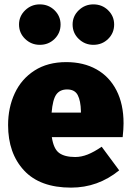

<svg xmlns="http://www.w3.org/2000/svg" viewBox="-20 -838 597 878"><path d="M541 -211H217Q225 -157 250.5 -138.5Q276 -120 324 -120Q352 -120 381 -131.5Q410 -143 445 -167L525 -59Q428 20 305 20Q163 20 90 -58.5Q17 -137 17 -266Q17 -346 47.5 -411.5Q78 -477 138 -515.5Q198 -554 283 -554Q362 -554 421 -521Q480 -488 512.5 -425Q545 -362 545 -274Q545 -249 541 -211ZM350 -330Q349 -377 335.5 -403Q322 -429 287 -429Q254 -429 237.5 -406Q221 -383 216 -323H350ZM257 -726Q257 -687 229.5 -660Q202 -633 162 -633Q123 -633 95 -660Q67 -687 67 -726Q67 -764 95 -791Q123 -818 162 -818Q202 -818 229.5 -791Q257 -764 257 -726ZM502 -726Q502 -687 474.5 -660Q447 -633 407 -633Q368 -633 340 -660Q312 -687 312 -726Q312 -764 340 -791Q368 -818 407 -818Q447 -818 474.5 -791Q502 -764 502 -726Z"/></svg>

Font: Fira Sans Black
Style: Regular
Weight: 900
Designer: Carrois Corporate & Edenspiekermann AG
Foundry: Carrois Corporate GbR & Edenspiekermann AG
Version: Version 4.203